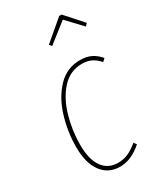

<svg xmlns="http://www.w3.org/2000/svg" viewBox="-194 -836 782 920"><g transform="rotate(-30 197.0 -376.0)"><path d="M383 -479 368 -465Q349 -487 327 -498Q305 -509 275 -509Q209 -509 164 -459.5Q119 -410 96.5 -333Q74 -256 74 -176Q74 -95 104.5 -53Q135 -11 189 -11Q220 -11 246.5 -23Q273 -35 300 -58L311 -43Q251 10 189 10Q125 10 88.5 -38.5Q52 -87 52 -176Q52 -261 77 -342.5Q102 -424 152.5 -476.5Q203 -529 276 -529Q310 -529 335.5 -517Q361 -505 383 -479ZM195 -654 184 -667 296 -762H309L394 -667L381 -654L302 -738Z"/></g></svg>

Font: Fira Sans Extra Condensed Thin
Style: Italic
Weight: 250
Width: 3
Italic angle: -8°
Designer: Carrois Corporate & Edenspiekermann AG
Foundry: Carrois Corporate GbR & Edenspiekermann AG
Version: Version 4.203